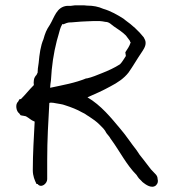

<svg xmlns="http://www.w3.org/2000/svg" viewBox="-20 -677 657 720"><path d="M48 -296C36 -286 41 -259 52 -252L57 -245C61 -244 64 -243 67 -243L77 -241C90 -234 96 -226 110 -221C107 -162 103 -101 103 -39C103 -17 110 -1 117 13H121C134 30 157 12 157 -5V-78C157 -153 161 -220 165 -291C167 -292 170 -292 173 -292C178 -292 183 -291 188 -290C202 -287 212 -287 225 -282C247 -275 270 -266 287 -256L297 -251C302 -247 308 -244 314 -240C329 -230 341 -222 354 -209C364 -199 373 -191 379 -178L391 -163C393 -159 396 -155 399 -151C430 -108 455 -58 492 -21C495 -16 498 -12 501 -8L511 2C512 4 514 5 516 7C526 15 549 32 565 18C573 10 573 2 571 -6C571 -12 569 -17 565 -22C558 -29 554 -34 546 -42C536 -54 526 -69 516 -81L504 -96L492 -114C472 -139 452 -170 432 -193C396 -236 359 -282 308 -312C338 -325 367 -338 394 -353C421 -367 445 -383 462 -405C479 -429 493 -454 510 -479C516 -488 527 -503 526 -517C526 -524 523 -530 519 -537C500 -561 476 -583 449 -602C447 -604 445 -605 443 -607C421 -621 395 -636 367 -644C349 -652 330 -656 306 -656C300 -657 293 -657 288 -657H261C256 -656 250 -656 245 -655H231C192 -651 184 -612 167 -584C154 -565 149 -552 143 -530C132 -505 128 -474 125 -441L122 -420C122 -414 121 -409 121 -404C119 -401 118 -399 117 -396C113 -393 107 -383 107 -376C106 -370 106 -364 107 -358C88 -339 77 -324 59 -306C57 -305 55 -305 53 -305ZM168 -348C168 -354 170 -369 171 -375C174 -431 181 -477 193 -524L199 -545C204 -562 205 -572 214 -587C215 -586 217 -586 218 -586C225 -589 234 -593 243 -593H247C259 -594 272 -595 284 -596C291 -596 298 -597 305 -597C314 -597 322 -598 330 -598H354C361 -597 368 -597 375 -595C390 -595 398 -584 407 -578C422 -568 439 -557 452 -544C457 -537 462 -531 467 -524C467 -522 468 -520 470 -518C465 -502 458 -494 450 -481L452 -467C445 -457 439 -445 430 -436C410 -423 386 -412 363 -403C345 -396 325 -387 306 -383H303C262 -366 216 -358 169 -348Z"/></svg>

Font: Scribbler
Style: Regular
Weight: 400
Designer: Mew Too
Foundry: Cannot Into Space Fonts
Version: Version 1.001